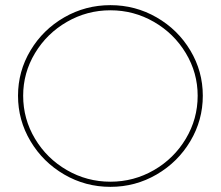

<svg xmlns="http://www.w3.org/2000/svg" viewBox="-20 -723 858 746"><path d="M768 -351Q768 -256 719.5 -174.5Q671 -93 588.5 -45Q506 3 409 3Q312 3 229.5 -45Q147 -93 98.5 -174.5Q50 -256 50 -351Q50 -446 98.5 -527Q147 -608 229.5 -655.5Q312 -703 409 -703Q506 -703 588.5 -655.5Q671 -608 719.5 -527Q768 -446 768 -351ZM70 -351Q70 -261 116 -184Q162 -107 240 -62Q318 -17 409 -17Q500 -17 578 -62Q656 -107 702 -184Q748 -261 748 -351Q748 -440 702 -516.5Q656 -593 578 -638Q500 -683 409 -683Q318 -683 240 -638Q162 -593 116 -516.5Q70 -440 70 -351Z"/></svg>

Font: Gontserrat Thin
Style: Regular
Weight: 250
Designer: Julieta Ulanovsky
Foundry: Julieta Ulanovsky
Version: Version 6.001